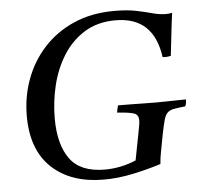

<svg xmlns="http://www.w3.org/2000/svg" viewBox="-52 -765 874 834"><g transform="rotate(-5 385.0 -348.0)"><path d="M368 15Q225 15 141.5 -63Q58 -141 58 -289Q58 -373 86 -449Q114 -525 168 -584Q222 -643 299.5 -677Q377 -711 477 -711Q532 -711 571 -703Q610 -695 640.5 -686.5Q671 -678 699 -678Q714 -678 726 -681Q720 -638 715 -592Q710 -546 704 -495Q689 -492 679 -492Q675 -492 673 -492.5Q671 -493 668 -493Q644 -670 478 -670Q399 -670 342 -634.5Q285 -599 248.5 -540.5Q212 -482 195 -411Q178 -340 178 -268Q178 -154 224 -91Q270 -28 376 -28Q446 -28 512 -56L535 -175Q538 -192 540.5 -205Q543 -218 543 -229Q543 -252 524.5 -259Q506 -266 450 -270Q452 -285 457 -301Q479 -301 511.5 -300.5Q544 -300 576 -299.5Q608 -299 626 -299Q654 -299 691 -300Q728 -301 753 -301Q753 -294 752 -286.5Q751 -279 747 -271Q716 -268 697.5 -264.5Q679 -261 669 -251Q659 -241 653 -219Q647 -197 639 -157Q632 -117 626 -88Q620 -59 618 -31Q558 -12 493.5 1.5Q429 15 368 15Z"/></g></svg>

Font: Tiro Devanagari Marathi
Style: Italic
Weight: 400
Italic angle: -11°
Designer: Devanagari: John Hudson & Fiona Ross, assisted by Paul Hanslow. Latin: John Hudson with Paul Hanslow, assisted by Kaja S
Foundry: Tiro Typeworks Ltd.
Version: Version 1.52